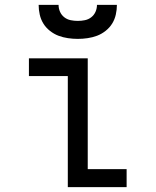

<svg xmlns="http://www.w3.org/2000/svg" viewBox="-20 -770 640 790"><path d="M259 0V-457H99V-530H341V-74H501V0ZM300 -610Q280 -610 259.5 -613Q239 -616 220.5 -623Q202 -630 185.5 -643Q169 -656 158.5 -673Q148 -690 143.5 -710Q139 -730 139 -750H221Q221 -735 227 -721.5Q233 -708 244.5 -699Q256 -690 270.5 -687Q285 -684 300 -684Q315 -684 329.5 -687Q344 -690 355.5 -699Q367 -708 373 -721.5Q379 -735 379 -750H461Q461 -730 456.5 -710Q452 -690 441.5 -673Q431 -656 414.5 -643Q398 -630 379.5 -623Q361 -616 340.5 -613Q320 -610 300 -610Z"/></svg>

Font: Iosevka Mono
Style: Regular
Weight: 400
Designer: Belleve Invis
Foundry: Belleve Invis
Version: Version 11.1.1